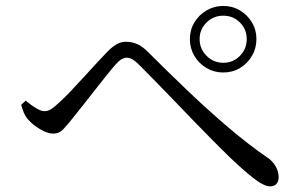

<svg xmlns="http://www.w3.org/2000/svg" viewBox="-20 -705 1040 655"><path d="M627.8 -571.6Q627.8 -603.2 643.1 -628.6Q658.5 -654 684.4 -669.3Q710.3 -684.7 741.7 -684.7Q773.4 -684.7 798.8 -669.3Q824.2 -654 839.5 -628.6Q854.8 -603.2 854.8 -571.6Q854.8 -540.1 839.5 -514.2Q824.2 -488.3 798.8 -473Q773.4 -457.7 741.7 -457.7Q710.3 -457.7 684.4 -473Q658.5 -488.3 643.1 -514.2Q627.8 -540.1 627.8 -571.6ZM661 -571.6Q661 -538.2 684.7 -514.5Q708.4 -490.8 741.7 -490.8Q775.3 -490.8 798.5 -514.5Q821.7 -538.2 821.7 -571.6Q821.7 -605.1 798.5 -628.3Q775.3 -651.5 741.7 -651.5Q708.4 -651.5 684.7 -628.3Q661 -605.1 661 -571.6ZM52.3 -347.5 67.8 -361.6Q85.7 -346.4 102.8 -336.1Q119.9 -325.7 131.9 -325.7Q142.9 -325.7 153.9 -332.4Q165 -339.2 179.4 -353Q197.1 -368.4 219.6 -392.2Q242.1 -416 265.8 -441.9Q289.5 -467.7 310.4 -490.5Q331.3 -513.3 343.7 -525.8Q359.2 -542.3 375.2 -552.4Q391.3 -562.6 409.5 -562.6Q429 -562.6 447.9 -554.7Q466.8 -546.8 488.5 -524Q551.8 -460.8 621.2 -394.6Q690.6 -328.4 760 -269.4Q829.5 -210.4 891.2 -168.2Q909.4 -156.5 920 -138.1Q930.6 -119.7 930.6 -100.6Q930.6 -86.4 923.2 -77.8Q915.8 -69.2 901.4 -69.2Q880.5 -69.2 844.1 -97.7Q807.7 -126.2 757.4 -174.7Q738.8 -193.1 709.4 -222.4Q680.1 -251.7 645.9 -287.2Q611.7 -322.7 576.6 -359.1Q541.5 -395.5 510.2 -427.6Q478.8 -459.7 456.2 -482.4Q441.9 -496.6 432.1 -502.4Q422.3 -508.1 411.9 -508.1Q404.2 -508.1 395.1 -503.1Q386 -498.2 374.2 -484.8Q362.2 -471.2 343.2 -447.5Q324.3 -423.9 303.1 -396.8Q281.9 -369.7 262 -344.5Q242 -319.4 228.1 -302Q209.9 -279.1 196 -264.2Q182.1 -249.2 161.4 -249.2Q141.6 -249.2 116.1 -264.6Q90.7 -280 75.2 -298Q66.6 -307.9 61.3 -320.7Q56 -333.5 52.3 -347.5Z"/></svg>

Font: Early Summer Mincho VF
Style: Regular
Weight: 250
Designer: GuiWonder
Version: Version 1.002